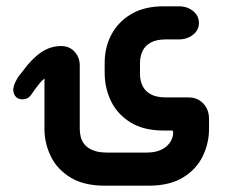

<svg xmlns="http://www.w3.org/2000/svg" viewBox="-20 -414 722 609"><path d="M121 -165Q113 -159 105.5 -149.5Q98 -140 89 -128Q79 -112 71.5 -105.5Q64 -99 50 -99Q37 -99 29.5 -108Q22 -117 22 -130Q22 -134 24 -141Q26 -148 28 -152Q34 -165 39.5 -172.5Q45 -180 51 -187Q81 -228 110.5 -248Q140 -268 174 -268Q200 -268 216.5 -250Q233 -232 233 -206V-5Q233 7 236 20Q239 33 248.5 44.5Q258 56 275.5 63Q293 70 322 70H442Q468 70 484 64Q500 58 509.5 49Q519 40 523.5 30.5Q528 21 529 13V6Q530 0 525 0H499Q435 0 393.5 -26Q352 -52 332 -93.5Q312 -135 312 -183V-215Q312 -264 333.5 -304.5Q355 -345 396.5 -369.5Q438 -394 499 -394H547Q574 -394 592.5 -379Q611 -364 611 -341Q611 -319 592.5 -304Q574 -289 547 -289H507Q477 -289 459 -279.5Q441 -270 432.5 -253Q424 -236 424 -213V-180Q424 -158 432.5 -141Q441 -124 459 -114.5Q477 -105 507 -105H578Q607 -105 625 -85.5Q643 -66 643 -37V-5Q643 40 623 81.5Q603 123 560.5 149Q518 175 451 175H313Q246 175 203.5 149Q161 123 141 81.5Q121 40 121 -5Z"/></svg>

Font: Beiruti
Style: Bold
Weight: 700
Designer: Arlette Boutros
Foundry: Boutros
Version: Version 1.41